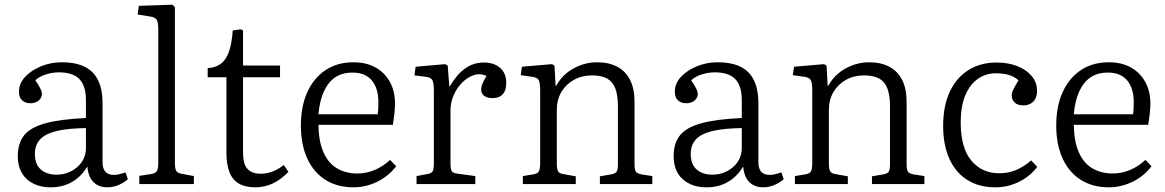

<svg xmlns="http://www.w3.org/2000/svg" viewBox="-20 -786 4977 820"><path d="M197 14Q133 14 94.5 -21Q56 -56 56 -119Q56 -174 83 -208Q110 -242 174 -259.5Q238 -277 347 -282V-359Q347 -401 334 -427Q321 -453 295.5 -465Q270 -477 233 -477Q202 -477 174 -467.5Q146 -458 131 -443Q142 -427 148 -416Q154 -405 156.5 -398Q159 -391 159 -385Q159 -368 145 -356.5Q131 -345 110 -345Q88 -345 74.5 -357.5Q61 -370 61 -394Q61 -430 87.5 -458Q114 -486 155.5 -503Q197 -520 243 -520Q305 -520 343.5 -500Q382 -480 400 -441Q418 -402 418 -346V-93Q418 -66 430 -52.5Q442 -39 466 -39Q477 -39 489.5 -42Q502 -45 516 -50L526 -21Q509 -5 485.5 4.5Q462 14 439 14Q402 14 379.5 -8Q357 -30 353 -75Q335 -45 311.5 -25.5Q288 -6 259.5 4Q231 14 197 14ZM222 -40Q255 -40 283.5 -54.5Q312 -69 329.5 -94.5Q347 -120 347 -154V-239Q270 -238 222 -226.5Q174 -215 151.5 -191Q129 -167 129 -129Q129 -84 154.5 -62Q180 -40 222 -40Z M575 0V-35L627 -43Q644 -46 650 -55.5Q656 -65 656 -93V-659Q656 -691 649 -702Q642 -713 618 -716L568 -724L573 -761L716 -766L727 -756V-89Q727 -68 732 -57.5Q737 -47 755 -44L808 -34V0Z M1071 14Q1027 14 999.5 -2.5Q972 -19 959.5 -52Q947 -85 947 -134V-456H867V-495Q899 -497 921.5 -512.5Q944 -528 957 -563Q970 -598 974 -656L1008 -661L1018 -656V-506H1176V-456H1018V-134Q1018 -84 1037.5 -64Q1057 -44 1093 -44Q1119 -44 1143 -53Q1167 -62 1192 -81L1212 -52Q1179 -18 1144 -2Q1109 14 1071 14Z M1490 14Q1421 14 1370.5 -17.5Q1320 -49 1292.5 -108.5Q1265 -168 1265 -250Q1265 -331 1292 -391.5Q1319 -452 1369.5 -486Q1420 -520 1489 -520Q1545 -520 1584.5 -497.5Q1624 -475 1645.5 -435.5Q1667 -396 1667 -344Q1667 -324 1664.5 -301Q1662 -278 1658 -253H1340Q1341 -182 1361.5 -135.5Q1382 -89 1419.5 -67Q1457 -45 1506 -45Q1544 -45 1580 -60Q1616 -75 1646 -103L1672 -76Q1638 -32 1589.5 -9Q1541 14 1490 14ZM1340 -298H1593Q1595 -311 1595.5 -323Q1596 -335 1596 -350Q1596 -409 1568 -442.5Q1540 -476 1485 -476Q1442 -476 1412 -456Q1382 -436 1363.5 -396Q1345 -356 1340 -298Z M1759 0V-34L1807 -43Q1823 -46 1828 -55Q1833 -64 1833 -90V-396Q1833 -431 1827 -443Q1821 -455 1799 -458L1750 -464L1755 -501L1881 -512L1892 -506L1899 -417H1901Q1929 -466 1965 -492.5Q2001 -519 2046 -519Q2090 -519 2116 -496Q2142 -473 2142 -433Q2142 -410 2135 -395.5Q2128 -381 2115 -374Q2102 -367 2083 -367Q2061 -367 2048 -376.5Q2035 -386 2035 -404Q2035 -412 2037.5 -420Q2040 -428 2045 -438.5Q2050 -449 2058 -462Q2031 -474 2004.5 -465.5Q1978 -457 1955 -434.5Q1932 -412 1918 -380.5Q1904 -349 1904 -314V-88Q1904 -65 1909 -56Q1914 -47 1930 -45L2010 -34V0Z M2213 0V-34L2261 -42Q2276 -45 2281.5 -54.5Q2287 -64 2287 -90V-396Q2287 -432 2281 -443.5Q2275 -455 2253 -458L2204 -465L2209 -501L2337 -512L2348 -506L2353 -419H2355Q2381 -467 2429 -493.5Q2477 -520 2530 -520Q2581 -520 2617 -500.5Q2653 -481 2671.5 -443.5Q2690 -406 2690 -350V-83Q2690 -61 2696 -52.5Q2702 -44 2721 -41L2766 -34V0H2542V-33L2589 -41Q2607 -44 2613 -52Q2619 -60 2619 -83V-332Q2619 -379 2608 -408Q2597 -437 2573 -450.5Q2549 -464 2509 -464Q2465 -464 2431 -445Q2397 -426 2377.5 -393Q2358 -360 2358 -316V-87Q2358 -65 2363 -55.5Q2368 -46 2383 -43L2439 -33V0Z M2998 14Q2934 14 2895.5 -21Q2857 -56 2857 -119Q2857 -174 2884 -208Q2911 -242 2975 -259.5Q3039 -277 3148 -282V-359Q3148 -401 3135 -427Q3122 -453 3096.5 -465Q3071 -477 3034 -477Q3003 -477 2975 -467.5Q2947 -458 2932 -443Q2943 -427 2949 -416Q2955 -405 2957.5 -398Q2960 -391 2960 -385Q2960 -368 2946 -356.5Q2932 -345 2911 -345Q2889 -345 2875.5 -357.5Q2862 -370 2862 -394Q2862 -430 2888.5 -458Q2915 -486 2956.5 -503Q2998 -520 3044 -520Q3106 -520 3144.5 -500Q3183 -480 3201 -441Q3219 -402 3219 -346V-93Q3219 -66 3231 -52.5Q3243 -39 3267 -39Q3278 -39 3290.5 -42Q3303 -45 3317 -50L3327 -21Q3310 -5 3286.5 4.5Q3263 14 3240 14Q3203 14 3180.5 -8Q3158 -30 3154 -75Q3136 -45 3112.5 -25.5Q3089 -6 3060.5 4Q3032 14 2998 14ZM3023 -40Q3056 -40 3084.5 -54.5Q3113 -69 3130.5 -94.5Q3148 -120 3148 -154V-239Q3071 -238 3023 -226.5Q2975 -215 2952.5 -191Q2930 -167 2930 -129Q2930 -84 2955.5 -62Q2981 -40 3023 -40Z M3375 0V-34L3423 -42Q3438 -45 3443.5 -54.5Q3449 -64 3449 -90V-396Q3449 -432 3443 -443.5Q3437 -455 3415 -458L3366 -465L3371 -501L3499 -512L3510 -506L3515 -419H3517Q3543 -467 3591 -493.5Q3639 -520 3692 -520Q3743 -520 3779 -500.5Q3815 -481 3833.5 -443.5Q3852 -406 3852 -350V-83Q3852 -61 3858 -52.5Q3864 -44 3883 -41L3928 -34V0H3704V-33L3751 -41Q3769 -44 3775 -52Q3781 -60 3781 -83V-332Q3781 -379 3770 -408Q3759 -437 3735 -450.5Q3711 -464 3671 -464Q3627 -464 3593 -445Q3559 -426 3539.5 -393Q3520 -360 3520 -316V-87Q3520 -65 3525 -55.5Q3530 -46 3545 -43L3601 -33V0Z M4231 14Q4162 14 4112 -17Q4062 -48 4035 -107Q4008 -166 4008 -248Q4008 -334 4036.5 -394.5Q4065 -455 4116.5 -487Q4168 -519 4236 -519Q4286 -519 4325 -503.5Q4364 -488 4386.5 -461Q4409 -434 4409 -398Q4409 -377 4401.5 -363.5Q4394 -350 4380.5 -343Q4367 -336 4351 -336Q4326 -336 4313.5 -348Q4301 -360 4301 -378Q4301 -390 4308 -404.5Q4315 -419 4330 -443Q4312 -459 4288.5 -466Q4265 -473 4233 -473Q4190 -473 4156 -449Q4122 -425 4102.5 -378.5Q4083 -332 4083 -263Q4083 -154 4128.5 -100Q4174 -46 4247 -46Q4288 -46 4322 -61Q4356 -76 4384 -101L4410 -73Q4376 -30 4329 -8Q4282 14 4231 14Z M4716 14Q4647 14 4596.5 -17.5Q4546 -49 4518.5 -108.5Q4491 -168 4491 -250Q4491 -331 4518 -391.5Q4545 -452 4595.5 -486Q4646 -520 4715 -520Q4771 -520 4810.5 -497.5Q4850 -475 4871.5 -435.5Q4893 -396 4893 -344Q4893 -324 4890.5 -301Q4888 -278 4884 -253H4566Q4567 -182 4587.5 -135.5Q4608 -89 4645.5 -67Q4683 -45 4732 -45Q4770 -45 4806 -60Q4842 -75 4872 -103L4898 -76Q4864 -32 4815.5 -9Q4767 14 4716 14ZM4566 -298H4819Q4821 -311 4821.5 -323Q4822 -335 4822 -350Q4822 -409 4794 -442.5Q4766 -476 4711 -476Q4668 -476 4638 -456Q4608 -436 4589.5 -396Q4571 -356 4566 -298Z"/></svg>

Font: Literata 18pt Light
Style: Regular
Weight: 300
Designer: Latin by Veronika Burian and Jose Scaglione. Greek by Irene Vlachou. Cyrillic by Vera Evstafieva.
Foundry: TypeTogether
Version: Version 3.103;gftools[0.9.29]